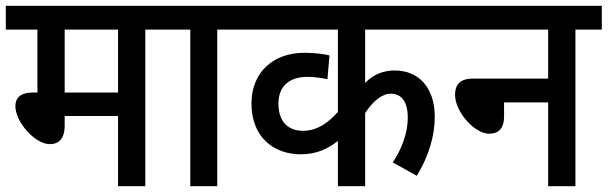

<svg xmlns="http://www.w3.org/2000/svg" viewBox="-20 -642 2095 662"><path d="M481 -540H572V-622H0V-540H109V-323H93C48 -323 33 -302 33 -276C33 -222 100 -145 152 -145C182 -145 203 -163 203 -209V-242H387V0H481ZM387 -540V-323H203V-540Z M729 -540H820V-622H558V-540H636V0H729Z M1531 -540V-622H807V-540H1145V-256C1111 -218 1074 -191 1024 -191C979 -191 940 -217 940 -285C940 -344 977 -377 1040 -377C1063 -377 1091 -373 1109 -369L1116 -451C1097 -456 1061 -460 1030 -460C921 -460 847 -392 847 -285C847 -169 924 -110 1017 -110C1073 -110 1112 -130 1145 -156V0H1239V-252C1266 -294 1298 -319 1327 -319C1364 -319 1386 -292 1386 -236C1386 -182 1364 -126 1334 -82L1417 -36C1459 -104 1479 -175 1479 -239C1479 -342 1422 -399 1341 -399C1302 -399 1268 -386 1239 -356V-540Z M1517 -622V-540H1870V-371H1611C1563 -371 1549 -347 1549 -315C1549 -257 1616 -181 1666 -181C1700 -181 1718 -200 1718 -240V-289H1870V0H1964V-540H2055V-622Z"/></svg>

Font: Noto Sans Devanagari UI SemiCondensed Medium
Style: Regular
Weight: 500
Width: 4
Designer: Jelle Bosma - Monotype Design Team
Foundry: Monotype Imaging Inc.
Version: Version 2.004